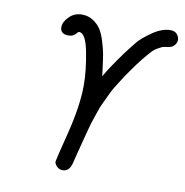

<svg xmlns="http://www.w3.org/2000/svg" viewBox="-72 -505 725 751"><g transform="rotate(10 290.5 -129.5)"><path d="M123 -374Q123 -394 143.6 -415Q164.1 -436 194.8 -436Q219.7 -436 239.3 -423.1Q258.8 -410.2 269.8 -393.1Q280.8 -376 289.8 -346.4Q298.8 -316.9 302 -298.8Q305.2 -280.8 309.1 -249.3Q313 -217.8 314 -211.9Q334 -248 381.8 -314Q404.8 -344.7 421.4 -364.7Q438 -384.8 475.1 -410.4Q512.2 -436 545.9 -436Q564 -436 572.5 -425Q581.1 -414.1 581.1 -403.8Q581.1 -391.6 572.5 -381.8Q564 -372.1 551.8 -370.1Q549.8 -370.1 538.3 -368.2Q526.9 -366.2 523.4 -364.5Q520 -362.8 507.6 -356Q495.1 -349.1 484.6 -337.6Q474.1 -326.2 456.5 -304.7Q439 -283.2 418 -252.9Q402.8 -231.9 389.9 -211.4Q377 -190.9 367.4 -175.5Q357.9 -160.2 347.9 -137.7Q337.9 -115.2 332 -104Q326.2 -92.8 317.6 -66.4Q309.1 -40 306.2 -32.5Q303.2 -24.9 294.7 7.6Q286.1 40 284.2 47.1Q282.2 54.2 272.2 94Q262.2 133.8 259.8 143.1Q251 177.2 224.1 176.8Q210.9 176.8 201.4 167Q191.9 157.2 191.9 147.9Q191.9 143.1 220.5 30Q249 -83 249 -165Q249 -222.2 235.1 -294.7Q221.2 -367.2 194.8 -367.2Q191.9 -367.2 182.9 -356.7Q173.8 -346.2 155.8 -346.2Q123 -346.2 123 -374Z"/></g></svg>

Font: CMU Typewriter Text
Style: Italic
Weight: 500
Italic angle: -14.04°
Version: Version 0.7.0